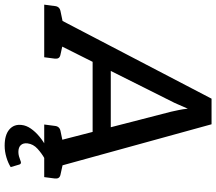

<svg xmlns="http://www.w3.org/2000/svg" viewBox="-91 -687 929 825"><g transform="rotate(90 373.5 -274.5)"><path d="M10 0 385 -719H495L693 0H609Q594 0 585.5 -7Q577 -14 575 -25L441 -545Q438 -560 434 -577.5Q430 -595 428 -617Q418 -595 410.5 -577Q403 -559 395 -544L135 -25Q130 -16 119.5 -8Q109 0 95 0ZM89 0 96 -64H160L153 0ZM203 -208 237 -286H537L552 -208ZM549 0 557 -64H623L616 0ZM-19 0 -13 -46Q-12 -56 -6.5 -62Q-1 -68 9 -70L81 -85L82 0ZM106 0 127 -85 195 -70Q206 -68 210 -62Q214 -56 213 -46L207 0ZM496 0 502 -46Q503 -56 508.5 -62Q514 -68 524 -70L596 -85L597 0ZM621 0 643 -85 711 -70Q721 -68 725 -62Q729 -56 728 -46L722 0ZM659 100Q666 100 668 107L679 144Q662 155 637 162.5Q612 170 587 170Q541 170 517.5 150Q494 130 498 97Q500 77 513.5 57.5Q527 38 547.5 21Q568 4 592 -9L643 -2Q621 10 600.5 28.5Q580 47 577 72Q575 90 584.5 100.5Q594 111 614 111Q623 111 632.5 108.5Q642 106 649 103Q656 100 659 100Z"/></g></svg>

Font: Aleo Medium
Style: Italic
Weight: 500
Italic angle: -7°
Designer: Alessio Laiso
Foundry: Alessio Laiso
Version: Version 2.001;gftools[0.9.29]